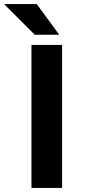

<svg xmlns="http://www.w3.org/2000/svg" viewBox="-64 -920 414 940"><path d="M90 -700H240V0H90ZM-44 -900H116L226 -750H106Z"/></svg>

Font: Golos Text DemiBold
Style: Regular
Weight: 600
Designer: A.Korolkova, Vitaly Kuzmin
Foundry: ParaType Ltd
Version: Version 2.002